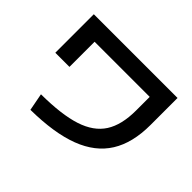

<svg xmlns="http://www.w3.org/2000/svg" viewBox="-145 -954 1229 1229"><g transform="rotate(45 469.0 -340.0)"><path d="M716.8 -456.1V-579.1H217.8V-351.6H89.8V-700.2H847.7V-456.1Q847.7 -293.5 782.7 -189.5Q717.8 -85.4 583 -34.2Q448.2 17.1 235.4 19.5L212.9 -98.6Q398.4 -99.6 508.1 -135.3Q617.7 -170.9 667.2 -248.3Q716.8 -325.7 716.8 -456.1Z"/></g></svg>

Font: Pretendard JP
Style: Bold
Weight: 700
Designer: Base glyphs from Inter by Rasmus Andersson; Hangeul glyphs from Noto Sans CJK(Source Han Sans) by Jang Soo-young and Kan
Foundry: Kil Hyung-jin
Version: Version 1.309